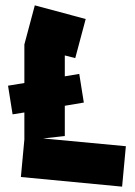

<svg xmlns="http://www.w3.org/2000/svg" viewBox="-20 -686 505 717"><path d="M27 -259 10 -366 71 -376V-520L110 -666L300 -615L261 -469L222 -479V-401L276 -410L293 -303L222 -291V-178L141 -169L450 -140L436 11L58 -25L71 -165V-266Z"/></svg>

Font: Blaka
Style: Regular
Weight: 400
Designer: Mohamed Gaber
Foundry: Kief Type Foundry
Version: Version 1.003; ttfautohint (v1.8.4.7-5d5b)